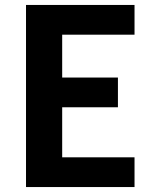

<svg xmlns="http://www.w3.org/2000/svg" viewBox="-20 -755 640 775"><path d="M85 0V-735H523V-615H231V-442H456V-322H231V-120H523V0Z"/></svg>

Font: Iosevka Aile Heavy
Style: Regular
Weight: 900
Designer: Belleve Invis
Foundry: Belleve Invis
Version: Version 31.1.0; ttfautohint (v1.8.4)